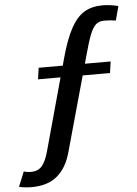

<svg xmlns="http://www.w3.org/2000/svg" viewBox="-127 -828 766 1071"><g transform="rotate(-5 256.0 -292.0)"><path d="M373 -504 362 -464H506L497 -400H344L227 20Q204 105 150.5 150.5Q97 196 6 196Q-15 196 -34.5 193.5Q-54 191 -64 188L-30 105Q-13 111 11 111Q49 111 71 86Q93 61 108 7L220 -400H94L103 -464H238L249 -505Q278 -610 310.5 -669.5Q343 -729 385.5 -754.5Q428 -780 489 -780Q510 -780 535 -776.5Q560 -773 576 -768L555 -689Q522 -694 490 -694Q461 -694 443.5 -678.5Q426 -663 410.5 -624.5Q395 -586 373 -504Z"/></g></svg>

Font: Krub SemiBold
Style: Italic
Weight: 600
Italic angle: -8°
Designer: Ekaluck Peanpanawate
Foundry: Cadson Demak Co.,Ltd.
Version: Version 1.000; ttfautohint (v1.6)